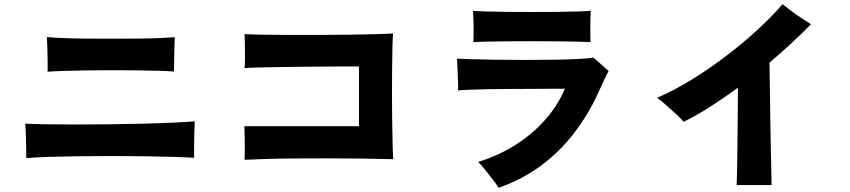

<svg xmlns="http://www.w3.org/2000/svg" viewBox="-20 -836 4040 913"><path d="M105 -84Q105 -103 104.5 -133.5Q104 -164 103 -195.5Q102 -227 100 -248Q137 -246 200.5 -245Q264 -244 342 -244Q420 -244 503.5 -245Q587 -246 665.5 -248Q744 -250 807 -253Q870 -256 906 -259Q905 -237 904 -203Q903 -169 903 -136.5Q903 -104 903 -86Q868 -88 806.5 -90Q745 -92 669 -93Q593 -94 511 -94Q429 -94 351.5 -93Q274 -92 209.5 -90Q145 -88 105 -84ZM206 -495Q207 -520 206.5 -550.5Q206 -581 205 -610Q204 -639 203 -660Q231 -657 279 -655Q327 -653 386.5 -652.5Q446 -652 509.5 -652Q573 -652 632 -652.5Q691 -653 738 -655Q785 -657 811 -659Q810 -624 808.5 -576.5Q807 -529 807 -496Q781 -498 733 -499.5Q685 -501 625 -501.5Q565 -502 502 -502Q439 -502 380 -501Q321 -500 275.5 -498.5Q230 -497 206 -495Z M1143 -76Q1144 -93 1144 -122.5Q1144 -152 1143.5 -183.5Q1143 -215 1142 -236H1687V-520Q1669 -520 1627.5 -520Q1586 -520 1531.5 -519.5Q1477 -519 1417.5 -518.5Q1358 -518 1303 -517Q1248 -516 1205.5 -515Q1163 -514 1143 -512Q1145 -534 1145 -563Q1145 -592 1144.5 -621.5Q1144 -651 1143 -674Q1175 -672 1230.5 -671Q1286 -670 1355.5 -670Q1425 -670 1499 -670Q1573 -670 1641.5 -671Q1710 -672 1764.5 -673.5Q1819 -675 1849 -677Q1847 -651 1846 -603.5Q1845 -556 1844.5 -497Q1844 -438 1844 -375.5Q1844 -313 1845 -254.5Q1846 -196 1847 -150Q1848 -104 1850 -79Q1778 -81 1697 -82Q1616 -83 1534 -83Q1452 -83 1376.5 -82.5Q1301 -82 1240.5 -80Q1180 -78 1143 -76Z M2351 57Q2342 42 2325 20Q2308 -2 2289.5 -25.5Q2271 -49 2254 -66Q2351 -96 2432 -147.5Q2513 -199 2573 -267Q2633 -335 2666 -414Q2649 -414 2610 -414Q2571 -414 2520 -413.5Q2469 -413 2414 -413Q2359 -413 2307.5 -412Q2256 -411 2216.5 -409.5Q2177 -408 2158 -406Q2159 -420 2158 -449.5Q2157 -479 2155.5 -510Q2154 -541 2153 -557Q2175 -556 2224.5 -554.5Q2274 -553 2339.5 -552Q2405 -551 2476 -551Q2547 -551 2613 -552Q2679 -553 2729 -555.5Q2779 -558 2802 -562Q2816 -550 2837.5 -531Q2859 -512 2874 -498Q2865 -483 2850.5 -451Q2836 -419 2822 -389Q2777 -291 2710.5 -204Q2644 -117 2554.5 -50Q2465 17 2351 57ZM2231 -636Q2232 -655 2232 -681.5Q2232 -708 2231.5 -735.5Q2231 -763 2229 -784Q2247 -783 2290 -781.5Q2333 -780 2391 -779.5Q2449 -779 2511.5 -779Q2574 -779 2631.5 -779.5Q2689 -780 2731 -781.5Q2773 -783 2789 -785V-782Q2788 -764 2787.5 -738Q2787 -712 2787 -684.5Q2787 -657 2788 -636Q2768 -637 2724 -638Q2680 -639 2623 -639.5Q2566 -640 2505 -640Q2444 -640 2388 -639.5Q2332 -639 2290.5 -638Q2249 -637 2231 -636Z M3483 44Q3484 28 3485 -20.5Q3486 -69 3486.5 -136.5Q3487 -204 3488 -278Q3489 -352 3489 -419Q3422 -370 3356.5 -328Q3291 -286 3231 -257Q3219 -271 3195 -293.5Q3171 -316 3146 -337.5Q3121 -359 3105 -371Q3188 -407 3273.5 -460Q3359 -513 3439 -574.5Q3519 -636 3586.5 -698.5Q3654 -761 3701 -816Q3717 -803 3742 -784.5Q3767 -766 3792.5 -749Q3818 -732 3836 -721Q3793 -676 3742.5 -629.5Q3692 -583 3639 -538Q3640 -482 3641 -411Q3642 -340 3643 -266Q3644 -192 3645.5 -126.5Q3647 -61 3648 -15.5Q3649 30 3649 44Z"/></svg>

Font: Zen Kaku Gothic Antique Black
Style: Regular
Weight: 900
Designer: Yoshimichi Ohira
Foundry: Positype
Version: Version 1.001